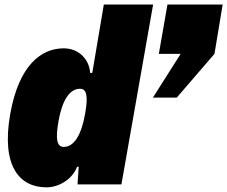

<svg xmlns="http://www.w3.org/2000/svg" viewBox="-20 -804 991 837"><path d="M432.6 -784.2 382.3 -486.3 373 -485.8C369.6 -543.9 324.7 -593.3 257.8 -593.3C158.7 -593.3 62 -518.6 24.4 -306.2C-15.6 -77.6 66.4 12.7 182.6 12.7C234.9 12.7 294.9 -21 315.9 -76.7L323.2 -77.1L317.9 0H509.3L647.5 -784.2ZM710 -784.2 672.4 -569.3H767.6L646.5 -378.4H750.5L915 -569.3L950.7 -784.2ZM258.3 -163.6C227.1 -163.6 221.2 -198.2 235.4 -277.8C251.5 -368.7 284.7 -417 328.6 -417C358.9 -417 364.3 -383.3 351.1 -308.1C334.5 -212.9 301.3 -163.6 258.3 -163.6Z"/></svg>

Font: Decalotype Black Italic
Style: Regular
Weight: 900
Italic angle: -10°
Designer: Alfredo Marco Pradil
Foundry: Alfredo Marco Pradil
Version: Version 1.0